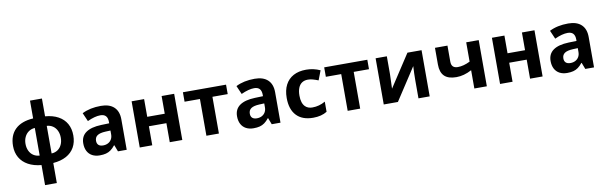

<svg xmlns="http://www.w3.org/2000/svg" viewBox="-57 -1379 7061 2237"><g transform="rotate(-10 3473.5 -260.0)"><path d="M44.9 -272.9Q44.9 -398.4 118.4 -469.5Q191.9 -540.5 331.5 -549.3V-759.8H472.7V-549.3Q563 -542 627.2 -506.8Q691.4 -471.7 724.9 -412.1Q758.3 -352.5 758.3 -272.9Q758.3 -192.9 724.9 -133.3Q691.4 -73.7 627.4 -39.1Q563.5 -4.4 472.7 2.9V240.2H333.5V2.9Q243.7 -5.4 178.7 -40.8Q113.8 -76.2 79.3 -135.5Q44.9 -194.8 44.9 -272.9ZM192.4 -272.9Q192.4 -226.1 209.7 -189.7Q227.1 -153.3 258.5 -132.6Q290 -111.8 331.5 -109.9V-436.5Q290.5 -434.1 259 -412.6Q227.5 -391.1 210 -354.7Q192.4 -318.4 192.4 -272.9ZM609.9 -272.9Q609.9 -318.8 592.8 -355.2Q575.7 -391.6 544.7 -412.8Q513.7 -434.1 472.7 -436.5V-109.9Q514.2 -111.8 545.2 -132.8Q576.2 -153.8 593 -189.9Q609.9 -226.1 609.9 -272.9Z M1238.3 0 1209 -76.7H1205.1Q1179.2 -43.9 1153.1 -25.1Q1127 -6.3 1095.9 1.7Q1064.9 9.8 1022.9 9.8Q971.2 9.8 933.6 -10.5Q896 -30.8 876 -69.1Q856 -107.4 856 -160.6Q856 -244.6 918 -288.6Q980 -332.5 1099.6 -336.4L1194.3 -339.4V-355.5Q1194.3 -402.3 1173.1 -425.8Q1151.9 -449.2 1108.4 -449.2Q1043.9 -449.2 954.6 -408.2L910.6 -508.8Q1003.9 -556.2 1133.3 -556.2Q1234.4 -556.2 1288.1 -505.6Q1341.8 -455.1 1341.8 -359.9V0ZM1194.3 -208V-253.9L1135.7 -251.5Q1069.3 -248.5 1038.6 -227.5Q1007.8 -206.5 1007.8 -164.6Q1007.8 -131.8 1026.4 -114.7Q1044.9 -97.7 1080.6 -97.7Q1113.8 -97.7 1139.6 -111.3Q1165.5 -125 1179.9 -149.9Q1194.3 -174.8 1194.3 -208Z M1496.1 -546.4H1644V-336.9H1851.1V-546.4H1999.5V0H1851.1V-225.1H1644V0H1496.1Z M2284.7 -434.6H2103V-546.4H2613.3V-434.6H2432.6V0H2284.7Z M3057.6 0 3028.3 -76.7H3024.4Q2998.5 -43.9 2972.4 -25.1Q2946.3 -6.3 2915.3 1.7Q2884.3 9.8 2842.3 9.8Q2790.5 9.8 2752.9 -10.5Q2715.3 -30.8 2695.3 -69.1Q2675.3 -107.4 2675.3 -160.6Q2675.3 -244.6 2737.3 -288.6Q2799.3 -332.5 2918.9 -336.4L3013.7 -339.4V-355.5Q3013.7 -402.3 2992.4 -425.8Q2971.2 -449.2 2927.7 -449.2Q2863.3 -449.2 2773.9 -408.2L2730 -508.8Q2823.2 -556.2 2952.6 -556.2Q3053.7 -556.2 3107.4 -505.6Q3161.1 -455.1 3161.1 -359.9V0ZM3013.7 -208V-253.9L2955.1 -251.5Q2888.7 -248.5 2857.9 -227.5Q2827.1 -206.5 2827.1 -164.6Q2827.1 -131.8 2845.7 -114.7Q2864.3 -97.7 2899.9 -97.7Q2933.1 -97.7 2959 -111.3Q2984.9 -125 2999.3 -149.9Q3013.7 -174.8 3013.7 -208Z M3282.2 -270.5Q3282.2 -360.8 3315.2 -424.8Q3348.1 -488.8 3410.6 -522.5Q3473.1 -556.2 3561 -556.2Q3647.9 -556.2 3727.1 -520L3684.1 -408.2Q3645.5 -423.3 3617.2 -430.9Q3588.9 -438.5 3560.5 -438.5Q3519.5 -438.5 3489.7 -418Q3461.9 -398.4 3447.5 -361.3Q3433.1 -324.2 3433.1 -271.5Q3433.1 -181.6 3474.6 -141.1Q3505.9 -109.9 3559.1 -109.9Q3640.1 -109.9 3711.9 -151.9V-31.7Q3645.5 9.8 3547.9 9.8Q3418.9 9.8 3350.6 -62.7Q3282.2 -135.3 3282.2 -270.5Z M3956.1 -434.6H3774.4V-546.4H4284.7V-434.6H4104V0H3956.1Z M4382.8 -546.4H4515.6V-334Q4515.6 -293.5 4509.8 -164.6L4759.3 -546.4H4926.3V0H4793.5V-219.2Q4793.5 -285.2 4798.8 -380.4L4550.3 0H4382.8Z M5272.5 -166.5Q5177.2 -166.5 5131.1 -211.4Q5085 -256.3 5085 -348.6V-546.4H5232.9V-356.9Q5232.9 -317.4 5252 -298.3Q5271 -279.3 5309.6 -279.3Q5377 -279.3 5454.6 -317.9V-546.4H5602.5V0H5454.6V-216.3Q5362.3 -166.5 5272.5 -166.5Z M5758.8 -546.4H5906.7V-336.9H6113.8V-546.4H6262.2V0H6113.8V-225.1H5906.7V0H5758.8Z M6767.1 0 6737.8 -76.7H6733.9Q6708 -43.9 6681.9 -25.1Q6655.8 -6.3 6624.8 1.7Q6593.8 9.8 6551.8 9.8Q6500 9.8 6462.4 -10.5Q6424.8 -30.8 6404.8 -69.1Q6384.8 -107.4 6384.8 -160.6Q6384.8 -244.6 6446.8 -288.6Q6508.8 -332.5 6628.4 -336.4L6723.1 -339.4V-355.5Q6723.1 -402.3 6701.9 -425.8Q6680.7 -449.2 6637.2 -449.2Q6572.8 -449.2 6483.4 -408.2L6439.5 -508.8Q6532.7 -556.2 6662.1 -556.2Q6763.2 -556.2 6816.9 -505.6Q6870.6 -455.1 6870.6 -359.9V0ZM6723.1 -208V-253.9L6664.6 -251.5Q6598.1 -248.5 6567.4 -227.5Q6536.6 -206.5 6536.6 -164.6Q6536.6 -131.8 6555.2 -114.7Q6573.7 -97.7 6609.4 -97.7Q6642.6 -97.7 6668.5 -111.3Q6694.3 -125 6708.7 -149.9Q6723.1 -174.8 6723.1 -208Z"/></g></svg>

Font: Viking Open Sans
Style: Bold
Weight: 700
Foundry: Ascender Corporation
Version: Version 2.001